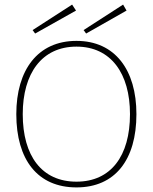

<svg xmlns="http://www.w3.org/2000/svg" viewBox="-20 -805 665 836"><path d="M355 -659 531 -759 516 -785 344 -674ZM133 -659 311 -759 294 -785 122 -674ZM313 11C481 11 574 -109 574 -308C574 -500 481 -627 313 -627C144 -627 51 -500 51 -308C51 -109 144 11 313 11ZM313 -14C162 -14 79 -126 79 -308C79 -485 162 -602 313 -602C463 -602 546 -485 546 -308C546 -126 463 -14 313 -14Z"/></svg>

Font: Inconsolata Expanded ExtraLight
Style: Regular
Weight: 200
Width: 7
Monospace: yes
Designer: Raph Levien, Cyreal, Brenton Simpson
Foundry: Raph Levien, Cyreal, Google
Version: Version 3.100